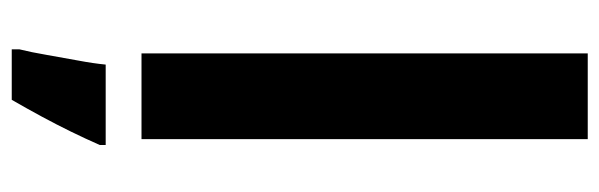

<svg xmlns="http://www.w3.org/2000/svg" viewBox="-367 -433 1021 327"><g transform="rotate(90 143.5 -269.5)"><path d="M217 0H71V-760H217ZM227 71Q216 96 204 120.5Q192 145 178.5 170Q165 195 150 221H64V208Q69 188 73.5 161.5Q78 135 83 108.5Q88 82 90 61H227Z"/></g></svg>

Font: Noto Sans Bengali SemiCondensed
Style: Bold
Weight: 700
Width: 4
Designer: Jelle Bosma - Monotype Design Team
Foundry: Monotype Imaging Inc.
Version: Version 2.003